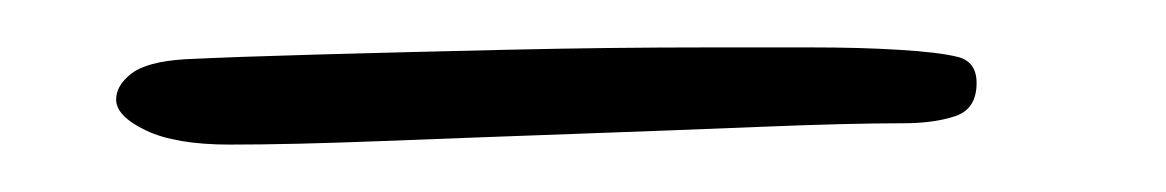

<svg xmlns="http://www.w3.org/2000/svg" viewBox="-20 -3 492 81"><path d="M77 58Q54 58 41.5 52Q29 46 29 39Q29 33 35.5 28Q42 23 58 22Q78 21 114 20Q150 19 193.5 18Q237 17 279 17Q301 17 322 17Q343 17 359 18Q376 19 384 21Q392 23 392 32Q392 43 383 46Q374 49 361 49Q338 49 301 50.5Q264 52 222 53.5Q180 55 141.5 56.5Q103 58 77 58Z"/></svg>

Font: Square Peg
Style: Regular
Weight: 400
Designer: Robert E. Leuschke
Foundry: Robert E. Leuschke
Version: Version 1.010; ttfautohint (v1.8.4.7-5d5b)